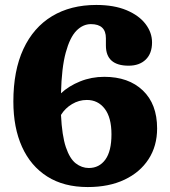

<svg xmlns="http://www.w3.org/2000/svg" viewBox="-20 -738 687 776"><path d="M369 -718Q441 -718 491.5 -696.8Q542 -675.5 568.2 -641Q594.5 -606.5 594.5 -566.5Q594.5 -522 569 -497.2Q543.5 -472.5 500 -472.5Q408 -472.5 408 -554V-583.5Q408 -640.5 347.5 -640.5Q315 -640.5 288.8 -613.8Q262.5 -587 245.8 -525.8Q229 -464.5 226.5 -361Q258 -390.5 303.8 -409Q349.5 -427.5 401.5 -427.5Q499.5 -427.5 557.2 -372.5Q615 -317.5 615 -219Q615 -148 580.5 -94.8Q546 -41.5 483.2 -11.8Q420.5 18 334.5 18Q238 18 171 -24.5Q104 -67 69 -144.5Q34 -222 34 -327.5Q34 -452.5 74.5 -539.8Q115 -627 190.2 -672.5Q265.5 -718 369 -718ZM331 -334Q299 -334 271 -317.2Q243 -300.5 226.5 -273.5Q230.5 -190 246.2 -143.2Q262 -96.5 286.2 -77.8Q310.5 -59 339 -59Q381 -59 405.8 -93Q430.5 -127 430.5 -195Q430.5 -263 403.2 -298.5Q376 -334 331 -334Z"/></svg>

Font: Fraunces 9pt S100
Style: Bold
Weight: 700
Version: Version 1.000; ttfautohint (v1.8.3)